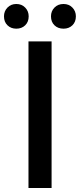

<svg xmlns="http://www.w3.org/2000/svg" viewBox="-46 -944 401 964"><path d="M97 -736H213V0H97ZM36 -800Q9 -800 -8.5 -817Q-26 -834 -26 -862Q-26 -888 -8.5 -906Q9 -924 36 -924Q63 -924 80.5 -906Q98 -888 98 -862Q98 -834 80.5 -817Q63 -800 36 -800ZM273 -800Q245 -800 227.5 -817Q210 -834 210 -862Q210 -888 227.5 -906Q245 -924 273 -924Q300 -924 317.5 -906Q335 -888 335 -862Q335 -834 317.5 -817Q300 -800 273 -800Z"/></svg>

Font: Kinto Sans Med
Style: Regular
Weight: 500
Designer: Authors: Ryoko NISHIZUKA  (kana & ideographs); Paul D. Hunt (Latin, Greek & Cyrillic); Wenlong ZHANG  (bopomofo); Sandol
Foundry: Adobe Systems Incorporated, ookami Inc.
Version: Version 0.001